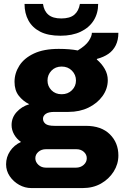

<svg xmlns="http://www.w3.org/2000/svg" viewBox="-20 -770 627 978"><path d="M140 188Q107 188 77.5 171.5Q48 155 29.5 127.5Q11 100 11 67Q11 30 31.5 -0.5Q52 -31 87 -47Q65 -62 52 -85Q39 -108 39 -133Q39 -171 65 -199.5Q91 -228 129 -239Q97 -255 75.5 -282.5Q54 -310 54 -353Q54 -397 78.5 -435.5Q103 -474 153 -497.5Q203 -521 279 -521Q308 -521 332 -519Q356 -517 376 -513Q417 -538 432.5 -562Q448 -586 448 -603H583Q583 -566 569.5 -539Q556 -512 532 -495.5Q508 -479 474 -470L473 -467Q498 -446 513.5 -419Q529 -392 529 -362Q529 -318 502.5 -281Q476 -244 431 -222Q386 -200 329 -200H258Q227 -200 213 -190Q199 -180 199 -165Q199 -150 211.5 -139.5Q224 -129 258 -129H417Q496 -129 539.5 -86Q583 -43 583 22Q583 66 559 104Q535 142 494.5 165Q454 188 401 188ZM214 84H367Q390 84 406 70Q422 56 422 36Q422 17 407 3.5Q392 -10 369 -10H214Q191 -10 175.5 3.5Q160 17 160 36Q160 55 175.5 69.5Q191 84 214 84ZM294 -290Q326 -290 346.5 -310.5Q367 -331 367 -360Q367 -389 346.5 -410Q326 -431 294 -431Q262 -431 242 -410Q222 -389 222 -360Q222 -331 242 -310.5Q262 -290 294 -290ZM288 -588Q225 -588 185 -608.5Q145 -629 125 -665.5Q105 -702 105 -750H199Q204 -714 226.5 -695Q249 -676 292 -676Q336 -676 358.5 -695Q381 -714 387 -750H480Q480 -702 457 -665.5Q434 -629 391 -608.5Q348 -588 288 -588Z"/></svg>

Font: Chivo Medium ExtraBold
Style: Regular
Weight: 800
Version: Version 2.002